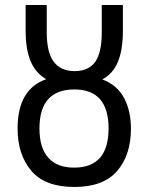

<svg xmlns="http://www.w3.org/2000/svg" viewBox="-20 -734 590 764"><path d="M50 -223Q50 -379 164 -419Q123 -442 102.5 -489Q82 -536 82 -612V-714H166V-606Q166 -525 194 -488Q222 -451 277 -451Q332 -451 358.5 -487.5Q385 -524 385 -607V-714H469V-613Q469 -535 449 -487.5Q429 -440 387 -418Q446 -396 473.5 -344.5Q501 -293 501 -222Q501 -117 446 -53.5Q391 10 276 10Q159 10 104.5 -54.5Q50 -119 50 -223ZM412 -223Q412 -378 276 -378Q137 -378 137 -223Q137 -146 172 -106.5Q207 -67 275 -67Q412 -67 412 -223Z"/></svg>

Font: Noto Sans UI Cond
Style: Regular
Weight: 400
Width: 3
Designer: Monotype Design Team
Foundry: Monotype Imaging Inc.
Version: Version 1.001